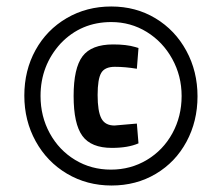

<svg xmlns="http://www.w3.org/2000/svg" viewBox="-20 -730 684 592"><path d="M55 -435Q55 -513 89.5 -575.5Q124 -638 185.5 -674Q247 -710 323 -710Q399 -710 459.5 -673.5Q520 -637 554.5 -573.5Q589 -510 589 -433Q589 -356 555 -293Q521 -230 460.5 -194Q400 -158 324 -158Q248 -158 186.5 -194.5Q125 -231 90 -294.5Q55 -358 55 -435ZM540 -434Q540 -496 511 -548.5Q482 -601 432.5 -631.5Q383 -662 323 -662Q230 -662 167 -596Q105 -528 105 -434Q105 -371 133.5 -319Q162 -267 211.5 -237Q261 -207 322 -207Q383 -207 433 -237Q483 -267 511.5 -319Q540 -371 540 -434ZM207 -434Q207 -520 234.5 -556.5Q262 -593 329 -593Q370 -593 397 -585L407 -582L402 -518Q366 -524 334 -524Q303 -524 292 -505Q281 -486 281 -437Q281 -387 292.5 -365Q304 -343 333 -343L402 -349L407 -288Q375 -274 325 -274Q261 -274 234 -311Q207 -348 207 -434Z"/></svg>

Font: Cairo SemiBold
Style: Regular
Weight: 600
Designer: Mohamed Gaber, the designers of Titillium
Foundry: Kief Type Foundry
Version: Version 2.009; ttfautohint (v1.5.33-1714) -l 8 -r 50 -G 200 